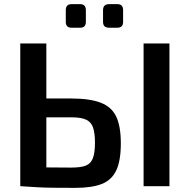

<svg xmlns="http://www.w3.org/2000/svg" viewBox="-20 -900 918 928"><path d="M324 -424Q414 -424 467 -403.5Q520 -383 542 -336Q564 -289 564 -207Q564 -122 541.5 -75.5Q519 -29 471 -10.5Q423 8 344 8Q284 8 240 7.5Q196 7 159 5Q122 3 81 0L95 -93Q118 -92 179 -91Q240 -90 324 -90Q370 -90 394.5 -99.5Q419 -109 429 -135.5Q439 -162 439 -210Q439 -256 430 -283Q421 -310 396.5 -321.5Q372 -333 324 -333H94V-424ZM204 -690V0H78V-690ZM799 -690V0H674V-690ZM547 -880Q575 -880 575 -851V-794Q575 -766 547 -766H507Q478 -766 478 -794V-851Q478 -880 507 -880ZM367 -880Q395 -880 395 -851V-794Q395 -766 367 -766H326Q298 -766 298 -794V-851Q298 -880 326 -880Z"/></svg>

Font: Exo 2 SemiBold
Style: Regular
Weight: 600
Designer: Natanael Gama
Foundry: Natanael Gama
Version: Version 2.010